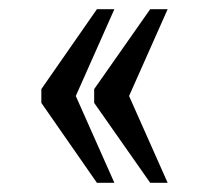

<svg xmlns="http://www.w3.org/2000/svg" viewBox="-20 -479 454 418"><path d="M307 -81 185 -255V-285L307 -459H345L261 -270L345 -81ZM191 -81 70 -255V-285L191 -459H229L145 -270L229 -81Z"/></svg>

Font: Noto Serif Khmer ExtraCondensed
Style: Regular
Weight: 400
Width: 2
Designer: Danh Hong and the Monotype Design Team
Foundry: Monotype Imaging Inc.
Version: Version 2.004